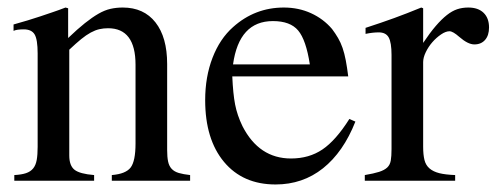

<svg xmlns="http://www.w3.org/2000/svg" viewBox="-20 -480 1319 510"><path d="M16 -415Q37 -421 54 -426Q71 -431 87 -436.5Q103 -442 119.5 -447.5Q136 -453 154 -460L161 -458V-379Q186 -403 205.5 -418.5Q225 -434 241.5 -443.5Q258 -453 273.5 -456.5Q289 -460 306 -460Q362 -460 393 -420.5Q424 -381 424 -310V-81Q424 -63 426.5 -51Q429 -39 436 -31.5Q443 -24 455 -20.5Q467 -17 485 -15V0H277V-15Q314 -18 327 -35Q340 -52 340 -99V-308Q340 -405 267 -405Q255 -405 244 -402.5Q233 -400 221 -393.5Q209 -387 195.5 -376Q182 -365 164 -348V-67Q164 -40 178 -29Q192 -18 230 -15V0H18V-15Q37 -16 49 -20Q61 -24 68 -32.5Q75 -41 77.5 -55Q80 -69 80 -90V-338Q80 -375 72 -388.5Q64 -402 43 -402Q24 -402 16 -398Z M924 -157Q892 -76 838 -33Q784 10 712 10Q625 10 575 -50Q525 -110 525 -214Q525 -276 544.5 -326.5Q564 -377 599 -408Q657 -460 734 -460Q773 -460 806 -445Q839 -430 862 -403Q871 -391 878 -379Q885 -367 890 -352.5Q895 -338 898.5 -319.5Q902 -301 905 -277H597Q599 -231 604.5 -202.5Q610 -174 624 -145Q668 -59 753 -59Q801 -59 836.5 -83Q872 -107 908 -164ZM803 -309Q793 -374 772 -399Q751 -424 705 -424Q615 -424 599 -309Z M951 -406Q973 -413 991.5 -419.5Q1010 -426 1027 -432Q1044 -438 1061.5 -445Q1079 -452 1099 -460L1104 -458V-366Q1122 -393 1137.5 -411Q1153 -429 1167 -440Q1181 -451 1194.5 -455.5Q1208 -460 1224 -460Q1250 -460 1264.5 -446Q1279 -432 1279 -407Q1279 -386 1268.5 -374Q1258 -362 1240 -362Q1223 -362 1200 -382Q1183 -397 1174 -397Q1164 -397 1151.5 -388.5Q1139 -380 1128.5 -368Q1118 -356 1111 -341.5Q1104 -327 1104 -315V-90Q1104 -69 1107.5 -55Q1111 -41 1121 -32.5Q1131 -24 1147 -20Q1163 -16 1189 -15V0H949V-15Q973 -19 987 -23.5Q1001 -28 1008.5 -35Q1016 -42 1018 -53.5Q1020 -65 1020 -84V-334Q1020 -367 1012.5 -380.5Q1005 -394 986 -394Q970 -394 951 -390Z"/></svg>

Font: Klingon pIqaD vaHbo'
Style: Regular
Weight: 400
Width: 0
Designer: Mike Neff (qa'vaj)
Foundry: Mike Neff and Michael Everson
Version: Version 2.003